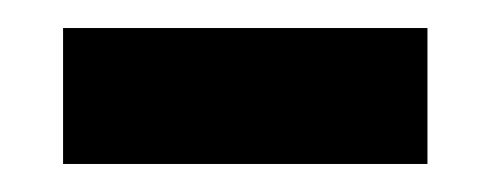

<svg xmlns="http://www.w3.org/2000/svg" viewBox="-20 -341 350 137"><path d="M25 -224V-321H285V-224Z"/></svg>

Font: Noto Rashi Hebrew SemiBold
Style: Regular
Weight: 600
Version: Version 1.006